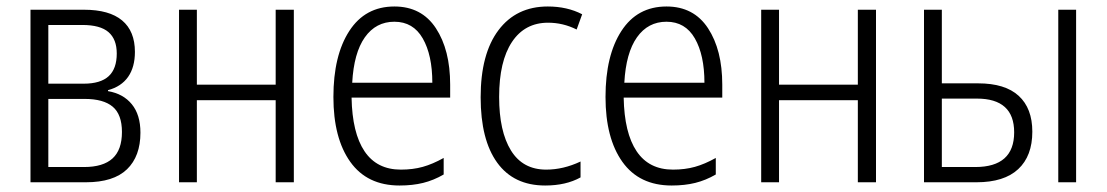

<svg xmlns="http://www.w3.org/2000/svg" viewBox="-20 -562 3412 592"><path d="M313 -284V-281Q360 -273 386.5 -240.5Q413 -208 413 -153Q413 -80 371.5 -40Q330 0 245 0H74V-532H239Q317 -532 356.5 -499Q396 -466 396 -402Q396 -355 375 -325Q354 -295 313 -284ZM234 -485H129V-304H238Q290 -304 315 -327Q340 -350 340 -397Q340 -441 314.5 -463Q289 -485 234 -485ZM241 -257H129V-47H239Q298 -47 327 -73.5Q356 -100 356 -155Q356 -209 327.5 -233Q299 -257 241 -257Z M587 -301H830V-532H886V0H830V-253H587V0H532V-532H587Z M1368 -301V-261H1064Q1066 -152 1104 -95.5Q1142 -39 1216 -39Q1253 -39 1283.5 -47.5Q1314 -56 1348 -75V-24Q1317 -6 1284.5 2Q1252 10 1212 10Q1112 10 1060 -63Q1008 -136 1008 -263Q1008 -391 1057 -466.5Q1106 -542 1196 -542Q1280 -542 1324 -475Q1368 -408 1368 -301ZM1066 -307H1313Q1313 -392 1283.5 -443.5Q1254 -495 1196 -495Q1139 -495 1105 -447Q1071 -399 1066 -307Z M1462 -262Q1462 -396 1517 -469Q1572 -542 1669 -542Q1729 -542 1775 -518L1758 -471Q1716 -492 1670 -492Q1598 -492 1558.5 -432.5Q1519 -373 1519 -263Q1519 -157 1555.5 -98Q1592 -39 1664 -39Q1717 -39 1770 -64V-15Q1725 10 1661 10Q1564 10 1513 -60.5Q1462 -131 1462 -262Z M2207 -301V-261H1903Q1905 -152 1943 -95.5Q1981 -39 2055 -39Q2092 -39 2122.5 -47.5Q2153 -56 2187 -75V-24Q2156 -6 2123.5 2Q2091 10 2051 10Q1951 10 1899 -63Q1847 -136 1847 -263Q1847 -391 1896 -466.5Q1945 -542 2035 -542Q2119 -542 2163 -475Q2207 -408 2207 -301ZM1905 -307H2152Q2152 -392 2122.5 -443.5Q2093 -495 2035 -495Q1978 -495 1944 -447Q1910 -399 1905 -307Z M2382 -301H2625V-532H2681V0H2625V-253H2382V0H2327V-532H2382Z M2829 -532H2884V-305H2996Q3079 -305 3121 -266.5Q3163 -228 3163 -156Q3163 -81 3119.5 -40.5Q3076 0 2991 0H2829ZM3243 -532H3298V0H3243ZM2987 -47Q3107 -47 3107 -154Q3107 -258 2992 -258H2884V-47Z"/></svg>

Font: Noto Sans Display Light Narrow
Style: Regular
Weight: 300
Width: 4
Designer: Monotype Design team
Foundry: Monotype Imaging Inc.
Version: Version 1.000